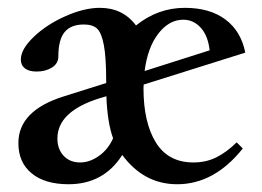

<svg xmlns="http://www.w3.org/2000/svg" viewBox="-20 -459 668 490"><path d="M154.8 11.2Q94.7 11.2 60.8 -16.6Q26.9 -44.4 26.9 -93.8Q26.9 -177.2 144 -213.4L251 -247.1V-251.5Q251 -313.5 244.9 -344.7Q238.8 -376 227.5 -386.2Q216.3 -396.5 193.8 -396.5Q161.1 -396.5 145 -377.2Q128.9 -357.9 128.9 -314.9Q128.9 -296.9 112.5 -286.6Q96.2 -276.4 73.2 -276.4Q54.2 -276.4 43.7 -284.4Q33.2 -292.5 33.2 -307.1Q33.2 -333.5 66.2 -365Q99.1 -396.5 147 -417.7Q194.8 -439 234.9 -439Q293.5 -439 327.1 -394Q382.8 -439 451.7 -439Q515.6 -439 555.4 -409.2Q595.2 -379.4 606 -324.7L346.7 -243.2Q346.2 -240.2 346.2 -233.9Q346.2 -146.5 377.7 -95.5Q409.2 -44.4 473.6 -44.4Q505.9 -44.4 532 -57.4Q558.1 -70.3 584 -95.7L599.6 -80.1Q526.9 11.2 432.1 11.2Q347.2 11.2 292 -63.5Q244.6 11.2 154.8 11.2ZM447.8 -408.7Q411.6 -408.7 384.3 -373.5Q356.9 -338.4 349.1 -277.8L515.1 -330.6Q510.7 -368.2 492.2 -388.4Q473.6 -408.7 447.8 -408.7ZM126.5 -105.5Q126.5 -78.6 142.3 -61.5Q158.2 -44.4 184.6 -44.4Q209 -44.4 232.4 -61Q255.9 -77.6 268.6 -106Q253.9 -146.5 251.5 -213.4L234.9 -208.5Q126.5 -174.8 126.5 -105.5Z"/></svg>

Font: Elstob 14pt SemiBold
Style: Regular
Weight: 600
Designer: Peter S. Baker
Version: Version 1.015